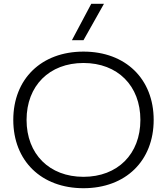

<svg xmlns="http://www.w3.org/2000/svg" viewBox="-20 -982 880 1012"><path d="M420 10C642 10 790 -134 790 -350C790 -566 642 -710 420 -710C198 -710 50 -566 50 -350C50 -134 198 10 420 10ZM420 -50C240 -50 120 -170 120 -350C120 -530 240 -650 420 -650C600 -650 720 -530 720 -350C720 -170 600 -50 420 -50ZM359 -770H420L528 -962H461Z"/></svg>

Font: Gully Light
Style: Regular
Weight: 300
Designer: jaikishan Patel
Foundry: MagicType
Version: Version 1.000;Glyphs 3.2 (3242)